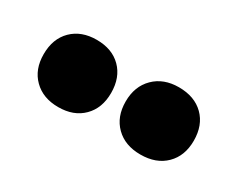

<svg xmlns="http://www.w3.org/2000/svg" viewBox="-40 -739 438 360"><g transform="rotate(30 179.0 -559.0)"><path d="M94 -486Q61 -486 41 -505.8Q21 -525.5 21 -558.5Q21 -592 41 -611.8Q61 -631.5 94 -631.5Q127.5 -631.5 147.2 -611.8Q167 -592 167 -558.5Q167 -525.5 147.2 -505.8Q127.5 -486 94 -486ZM272 -486Q238.5 -486 218.5 -505.8Q198.5 -525.5 198.5 -558.5Q198.5 -591.5 218.8 -611.5Q239 -631.5 272 -631.5Q306 -631.5 326 -611.8Q346 -592 346 -558.5Q346 -525.5 326 -505.8Q306 -486 272 -486Z"/></g></svg>

Font: Fraunces 144pt S050
Style: Bold
Weight: 700
Version: Version 1.000; ttfautohint (v1.8.3)